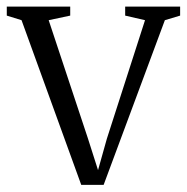

<svg xmlns="http://www.w3.org/2000/svg" viewBox="-25 -542 551 566"><path d="M214.5 3 38.5 -482.5 -5 -496V-522.5H182V-496L118.5 -482.5L234 -134.5L264 -40.5L290 -133L402.5 -482.5L344 -496V-522.5H506V-496L461 -482.5L280.5 3Z"/></svg>

Font: Merriweather 96pt Light
Style: Regular
Weight: 300
Version: Version 2.100